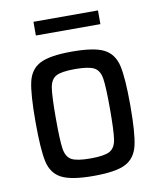

<svg xmlns="http://www.w3.org/2000/svg" viewBox="-78 -730 665 800"><g transform="rotate(-10 254.5 -330.0)"><path d="M54 -255Q54 -372 65.5 -423.5Q77 -475 118.5 -496.5Q160 -518 254 -518Q349 -518 390 -496.5Q431 -475 443 -423.5Q455 -372 455 -255Q455 -138 443 -86.5Q431 -35 390 -13.5Q349 8 254 8Q160 8 118.5 -13.5Q77 -35 65.5 -86.5Q54 -138 54 -255ZM369 -255Q369 -348 363.5 -383.5Q358 -419 335 -431.5Q312 -444 254 -444Q196 -444 173.5 -431.5Q151 -419 145.5 -383.5Q140 -348 140 -255Q140 -162 145.5 -126.5Q151 -91 173.5 -78.5Q196 -66 254 -66Q312 -66 335 -78.5Q358 -91 363.5 -126.5Q369 -162 369 -255ZM118 -610V-668H391V-610Z"/></g></svg>

Font: Saira Semi Condensed
Style: Regular
Weight: 400
Width: 4
Designer: Hector Gatti with collaboration of the Omnibus-Type team
Foundry: Omnibus-Type
Version: Version 1.001; ttfautohint (v1.8)